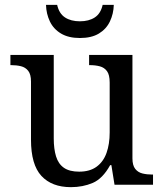

<svg xmlns="http://www.w3.org/2000/svg" viewBox="-20 -763 675 793"><path d="M273 10Q194 10 151 -36.5Q108 -83 108 -186V-426Q108 -456 96.5 -470.5Q85 -485 66.5 -489.5Q48 -494 26 -494H23V-536H202V-191Q202 -148 211.5 -117Q221 -86 244 -70Q267 -54 307 -54Q351 -54 379 -74.5Q407 -95 420 -131.5Q433 -168 433 -216V-422Q433 -454 422 -469Q411 -484 392.5 -489Q374 -494 351 -494H348V-536H527V-109Q527 -80 538.5 -65.5Q550 -51 568.5 -46.5Q587 -42 609 -42H612V0H453L440 -81H435Q404 -25 363 -7.5Q322 10 273 10ZM310 -606Q263 -606 232 -624.5Q201 -643 186 -674.5Q171 -706 170 -743H216Q224 -707 248.5 -691Q273 -675 310 -675Q347 -675 371.5 -691Q396 -707 404 -743H450Q449 -706 434 -674.5Q419 -643 388.5 -624.5Q358 -606 310 -606Z"/></svg>

Font: Noto Serif Georgian
Style: Regular
Weight: 400
Designer: Monotype Design Team, Akaki Razmadze
Foundry: Google LLC
Version: Version 2.002